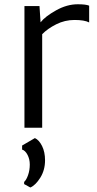

<svg xmlns="http://www.w3.org/2000/svg" viewBox="-20 -584 445 878"><path d="M118.7 273.4 90.3 257.8V248Q100.6 238.8 108.4 216.6Q116.2 194.3 116.2 168.5Q116.2 143.6 105.7 123.8Q95.2 104 81.1 100.1V81.5L139.6 47.4Q158.7 56.2 172.4 83.7Q186 111.3 186 148.9Q186 193.8 164.3 228.5Q142.6 263.2 118.7 273.4ZM91.8 0V-556.2H160.6L165.5 -481.9Q186.5 -508.8 236.3 -536.6Q286.1 -564.5 335.4 -564.5Q372.6 -564.5 387.7 -558.1V-481.4Q366.2 -492.7 320.8 -492.7Q276.4 -492.7 237.1 -472.9Q197.8 -453.1 172.9 -427.7V0Z"/></svg>

Font: HaufeMerriweatherSansLt
Style: Regular
Weight: 300
Designer: Eben Sorkin
Foundry: Eben Sorkin
Version: Version 1.56